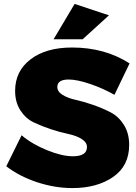

<svg xmlns="http://www.w3.org/2000/svg" viewBox="-20 -952 695 978"><path d="M535 -874 401 -752H253L360 -932ZM347 -710Q514 -710 640 -629L563 -469Q507 -501 440 -524Q373 -547 330 -547Q272 -547 272 -509Q272 -485 299 -468.5Q326 -452 367 -443Q408 -434 455 -417.5Q502 -401 543 -380Q584 -359 611 -316Q638 -273 638 -214Q638 -107 556 -50.5Q474 6 349 6Q259 6 168.5 -24Q78 -54 12 -105L90 -263Q143 -218 219.5 -187Q296 -156 351 -156Q423 -156 423 -203Q423 -227 396 -244Q369 -261 328 -269.5Q287 -278 240 -293.5Q193 -309 152 -328.5Q111 -348 84 -389.5Q57 -431 57 -489Q57 -590 136 -650Q215 -710 347 -710Z"/></svg>

Font: Montserrat Extra Bold
Style: Regular
Weight: 800
Designer: Julieta Ulanovsky
Foundry: Julieta Ulanovsky
Version: Version 3.001;PS 003.001;hotconv 1.0.70;makeotf.lib2.5.58329